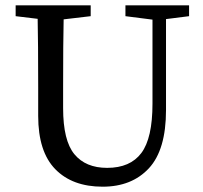

<svg xmlns="http://www.w3.org/2000/svg" viewBox="-20 -689 767 724"><path d="M693 -669V-628L606 -617V-274Q606 -124 541.5 -54.5Q477 15 367 15Q253 15 188.5 -51Q124 -117 124 -252V-360Q124 -532 122 -618L39 -628V-669H322V-628L220 -616Q218 -532 218 -360V-281Q218 -159 260.5 -107.5Q303 -56 384 -56Q471 -56 513 -112Q555 -168 555 -298V-615L453 -628V-669Z"/></svg>

Font: TypoPRO Source Serif Pro
Style: Regular
Weight: 400
Designer: Frank Grießhammer
Foundry: Adobe Systems Incorporated
Version: Version 1.017;PS 1.0;hotconv 1.0.79;makeotf.lib2.5.61930